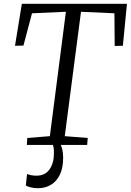

<svg xmlns="http://www.w3.org/2000/svg" viewBox="-20 -763 688 1011"><path d="M121.5 0 123.5 -36.5 242.5 -46 327 -701 148.5 -693 103.5 -523 59 -522 95 -743H648.5L627 -522L584 -521L582.5 -693L406.5 -701L321 -46L442 -36.5L439 0ZM274 -12.5 295 -10.5Q302.5 2.5 307.5 22Q312.5 41.5 312.5 67.5Q312.5 121.5 295 157.2Q277.5 193 247.5 210.5Q217.5 228 180 228Q160.5 228 142.5 223.8Q124.5 219.5 116 213.5L122.5 153Q128.5 156.5 142.5 159.2Q156.5 162 172 162Q217.5 162 240.8 129Q264 96 264 43Q264.5 25 261.8 12.2Q259 -0.5 255 -10.5Z"/></svg>

Font: Merriweather 28pt Light
Style: Italic
Weight: 300
Italic angle: -7.8°
Version: Version 2.101